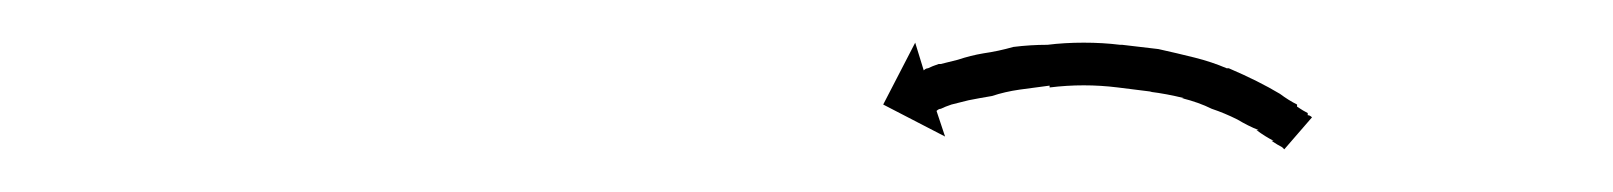

<svg xmlns="http://www.w3.org/2000/svg" viewBox="-20 -551 756 90"><path d="M581 -482Q581 -482 581 -482Q581 -482 581 -482Q581 -482 581 -482Q581 -482 581 -482Q579 -483 576 -485Q576 -485 576 -485Q576 -485 576 -485Q577 -485 577 -485Q577 -485 577 -485Q573 -487 569 -490Q569 -490 569.5 -490Q570 -490 570 -490Q570 -490 570 -490Q570 -490 570 -490Q565 -492 560 -495Q560 -495 560 -495Q560 -495 560 -495Q560 -495 560 -495Q560 -495 560 -495Q554 -498 548 -500Q548 -500 548 -500Q548 -500 548 -500Q548 -500 548 -500Q548 -500 548 -500Q542 -503 534 -505Q534 -505 534.5 -505Q535 -505 535 -505Q535 -505 535 -505Q535 -505 535 -505Q527 -507 519 -508Q519 -508 519.5 -508Q520 -508 520 -508Q520 -508 520 -508Q520 -508 520 -508Q512 -509 504 -510Q504 -510 504 -510Q504 -510 504 -510Q504 -510 504 -510Q504 -510 504 -510Q496 -511 488 -511Q488 -511 488 -511Q488 -511 488 -511Q488 -511 488 -511Q488 -511 488 -511Q480 -511 472 -510Q472 -510 472 -510Q472 -510 472 -511Q472 -511 472.5 -511Q473 -511 473 -511Q465 -510 458 -509Q458 -509 458 -509Q458 -509 458 -509Q458 -509 458 -509Q458 -509 458 -509Q451 -508 445 -506Q445 -506 445 -506Q445 -506 445 -506Q445 -506 445 -506Q445 -506 445 -506Q439 -505 434 -504Q434 -504 434 -504Q434 -504 434 -504Q434 -504 434 -504Q434 -504 434 -504Q430 -503 426 -502Q426 -502 426 -502Q426 -502 426 -502Q426 -502 426 -502Q426 -502 426 -502Q423 -501 421 -500Q421 -500 421 -500Q421 -500 421 -500Q421 -500 421 -500Q421 -500 421 -500Q420 -500 419 -499L423 -487L394 -502L409 -531L413 -518Q414 -519 415 -519Q415 -519 415 -519Q415 -519 415 -519Q415 -519 415 -519Q415 -519 415 -519Q417 -520 420 -521Q420 -521 420 -521Q420 -521 420 -521Q421 -521 421 -521Q421 -521 421 -521Q425 -522 429 -523Q429 -523 429 -523Q429 -523 429 -523Q429 -523 429 -523Q429 -523 429 -523Q435 -525 441 -526Q441 -526 441 -526Q441 -526 441 -526Q441 -526 441 -526Q441 -526 441 -526Q448 -527 455 -529Q455 -529 455 -529Q455 -529 455 -529Q455 -529 455 -529Q455 -529 455 -529Q463 -530 471 -530Q471 -530 471 -530Q471 -530 471 -530Q471 -530 471 -530Q471 -530 471 -530Q479 -531 488 -531Q488 -531 488 -531Q488 -531 488 -531Q488 -531 488 -531Q488 -531 488 -531Q497 -531 505 -530Q505 -530 505.5 -530Q506 -530 506 -530Q506 -530 506 -530Q506 -530 506 -530Q515 -529 523 -528Q523 -528 523 -528Q523 -528 523 -528Q523 -528 523 -528Q523 -528 523 -528Q532 -526 540 -524Q540 -524 540 -524Q540 -524 540 -524Q540 -524 540 -524Q540 -524 540 -524Q548 -522 555 -519Q555 -519 555 -519Q555 -519 556 -519Q556 -519 556 -519Q556 -519 556 -519Q563 -516 569 -513Q569 -513 569 -513Q569 -513 569 -513Q569 -513 569 -513Q569 -513 569 -513Q575 -510 580 -507Q580 -507 580 -507Q580 -507 580 -507Q580 -507 580 -507Q580 -507 580 -507Q584 -504 588 -502Q588 -502 588 -502Q588 -502 588 -502Q588 -502 588 -501.5Q588 -501 588 -501Q591 -499 593 -498Q593 -498 593 -498Q593 -498 593 -498Q593 -498 593 -497.5Q593 -497 593 -497Q594 -497 595 -496L582 -481Q581 -482 581 -482Z"/></svg>

Font: FRB American Cursive Just Arrows Thin
Style: Italic
Weight: 100
Italic angle: -25°
Version: Version 2.0;Modular Font Editor K font №1